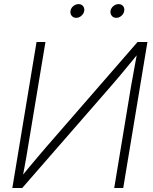

<svg xmlns="http://www.w3.org/2000/svg" viewBox="-20 -937 762 957"><path d="M594.2 0H549.3L633.3 -507.8Q637.7 -530.8 642.6 -558.3Q647.5 -585.9 653.3 -617.9Q659.2 -649.9 666 -685.5L674.8 -677.7Q647 -643.6 621.8 -613Q596.7 -582.5 574 -555.4Q551.3 -528.3 531.2 -505.4L90.8 0H41.5L162.1 -727.5H206.5L119.6 -204.6Q116.2 -181.6 111.3 -154.3Q106.4 -127 101.1 -98.4Q95.7 -69.8 90.8 -43.5L82 -50.8Q104 -78.1 126.2 -104.7Q148.4 -131.3 169.9 -156.7Q191.4 -182.1 210.4 -204.1L665.5 -727.5H714.8ZM559.6 -848.1Q545.4 -848.1 537.1 -858.4Q528.8 -868.7 530.8 -882.8Q533.2 -897 545.2 -906.7Q557.1 -916.5 570.8 -916.5Q585.4 -916.5 593.5 -906.7Q601.6 -897 599.1 -882.8Q597.2 -868.7 585.4 -858.4Q573.7 -848.1 559.6 -848.1ZM359.9 -848.1Q345.7 -848.1 337.4 -858.4Q329.1 -868.7 331.5 -882.8Q333.5 -897 345.5 -906.7Q357.4 -916.5 371.6 -916.5Q385.7 -916.5 393.8 -906.7Q401.9 -897 399.9 -882.8Q397.5 -868.7 385.7 -858.4Q374 -848.1 359.9 -848.1Z"/></svg>

Font: Inter 28pt ExtraLight
Style: Italic
Weight: 250
Italic angle: -9.3988°
Designer: Rasmus Andersson
Foundry: rsms
Version: Version 4.001;git-66647c0bb